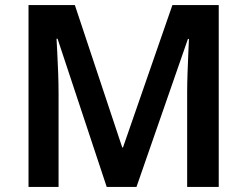

<svg xmlns="http://www.w3.org/2000/svg" viewBox="-20 -734 971 754"><path d="M399 0 206 -582H202Q203 -562 205 -525Q207 -488 208.5 -445.5Q210 -403 210 -366V0H92V-714H274L460 -155H463L657 -714H839V0H715V-372Q715 -406 716.5 -447Q718 -488 719.5 -524.5Q721 -561 722 -581H718L516 0Z"/></svg>

Font: Noto Sans Nag Mundari SemiBold
Style: Regular
Weight: 600
Version: Version 1.000